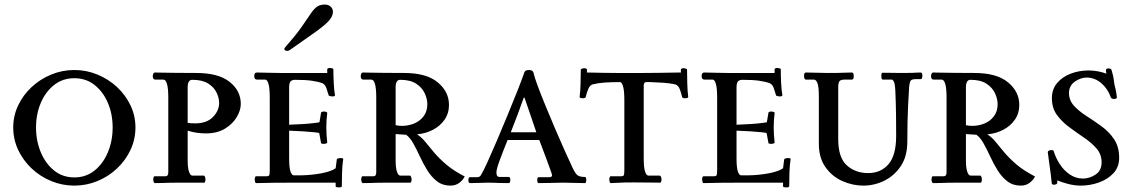

<svg xmlns="http://www.w3.org/2000/svg" viewBox="-20 -801 4965 842"><path d="M306 -494Q359 -494 407.5 -474Q456 -454 493.5 -419Q531 -384 552.5 -338.5Q574 -293 574 -242Q574 -190 552.5 -144Q531 -98 493.5 -62.5Q456 -27 407.5 -7Q359 13 306 13Q253 13 204.5 -7Q156 -27 118.5 -62.5Q81 -98 59.5 -144Q38 -190 38 -242Q38 -293 59.5 -338.5Q81 -384 118.5 -419Q156 -454 204.5 -474Q253 -494 306 -494ZM306 -458Q255 -458 217.5 -428.5Q180 -399 159 -350Q138 -301 138 -242Q138 -183 159 -133Q180 -83 217.5 -53Q255 -23 306 -23Q357 -23 394.5 -53Q432 -83 453 -133Q474 -183 474 -242Q474 -301 453 -350Q432 -399 394.5 -428.5Q357 -458 306 -458Z M803 -97Q803 -64 809 -47.5Q815 -31 823 -31H873Q877 -31 879 -25Q881 -19 881 -14Q881 -9 879.5 -4.5Q878 0 876 0H766Q738 0 721.5 0.5Q705 1 691.5 1.5Q678 2 659 2Q656 2 654 -3.5Q652 -9 652 -13Q652 -18 653.5 -23Q655 -28 657 -28H706Q718 -28 718 -45V-373Q718 -452 696 -452H661Q650 -452 650 -467Q650 -473 652.5 -478Q655 -483 659 -483Q659 -483 685 -482.5Q711 -482 752.5 -481.5Q794 -481 840 -481Q938 -481 987 -442Q1036 -403 1036 -345Q1036 -318 1018.5 -288Q1001 -258 967 -237Q933 -216 883 -216Q865 -216 845 -218.5Q825 -221 803 -228ZM823 -451Q803 -451 803 -418V-262Q811 -261 819 -260.5Q827 -260 836 -260Q887 -260 914 -288Q941 -316 941 -349Q941 -372 929.5 -395.5Q918 -419 892.5 -435Q867 -451 823 -451Z M1248 -254Q1280 -255 1309.5 -257Q1339 -259 1359 -261.5Q1379 -264 1381 -265L1388 -307Q1390 -312 1402 -312Q1405 -312 1410 -310.5Q1415 -309 1415 -305Q1413 -289 1412 -274.5Q1411 -260 1411 -243Q1411 -228 1412 -210.5Q1413 -193 1415 -176Q1415 -173 1409.5 -171.5Q1404 -170 1399 -170Q1395 -170 1391.5 -171Q1388 -172 1388 -174L1380 -217Q1378 -219 1358.5 -221Q1339 -223 1310 -225Q1281 -227 1248 -228V-107Q1248 -65 1254 -48.5Q1260 -32 1268 -32H1300Q1347 -33 1389.5 -41Q1432 -49 1452 -63L1457 -102Q1458 -105 1463.5 -106.5Q1469 -108 1473 -108Q1478 -108 1482 -107Q1486 -106 1485 -102Q1481 -76 1480 -43.5Q1479 -11 1479 16Q1479 19 1474.5 20Q1470 21 1467 21Q1463 21 1457.5 20Q1452 19 1452 16V0H1274Q1213 0 1180 0.5Q1147 1 1131 1.5Q1115 2 1104 2Q1100 2 1098.5 -4Q1097 -10 1097 -14Q1097 -19 1098.5 -23.5Q1100 -28 1103 -28H1148Q1159 -28 1161 -33Q1163 -38 1163 -57V-372Q1163 -414 1157.5 -433Q1152 -452 1143 -452H1107Q1095 -452 1095 -467Q1095 -483 1106 -483Q1125 -483 1152.5 -482Q1180 -481 1208 -481H1415V-497Q1415 -500 1419 -501.5Q1423 -503 1427 -503Q1431 -503 1436.5 -501.5Q1442 -500 1442 -497Q1442 -470 1443.5 -438Q1445 -406 1449 -384Q1450 -381 1446 -379.5Q1442 -378 1438 -378Q1434 -378 1427.5 -379.5Q1421 -381 1421 -384Q1417 -398 1411.5 -414Q1406 -430 1394 -436Q1375 -443 1347 -447Q1319 -451 1272 -451Q1258 -450 1253 -442.5Q1248 -435 1248 -418ZM1250 -581Q1246 -578 1240 -578Q1227 -578 1227 -587Q1227 -590 1231 -594Q1276 -645 1301 -680.5Q1326 -716 1340.5 -738Q1355 -760 1368.5 -770.5Q1382 -781 1405 -781Q1420 -781 1430 -772Q1440 -763 1440 -749Q1440 -731 1424 -712Q1408 -693 1366.5 -663Q1325 -633 1250 -581Z M1715 -97Q1715 -64 1721 -47.5Q1727 -31 1735 -31H1777Q1781 -31 1783 -25Q1785 -19 1785 -14Q1785 -9 1783.5 -4.5Q1782 0 1780 0H1678Q1650 0 1633.5 0.5Q1617 1 1603.5 1.5Q1590 2 1571 2Q1568 2 1566 -3.5Q1564 -9 1564 -13Q1564 -18 1565.5 -23Q1567 -28 1569 -28H1618Q1630 -28 1630 -45V-373Q1630 -452 1608 -452H1573Q1562 -452 1562 -467Q1562 -473 1564.5 -478Q1567 -483 1571 -483Q1571 -483 1597 -482.5Q1623 -482 1664.5 -481.5Q1706 -481 1752 -481Q1850 -481 1899.5 -440Q1949 -399 1949 -341Q1949 -304 1929.5 -276Q1910 -248 1878 -231.5Q1846 -215 1809 -212Q1829 -199 1845.5 -178.5Q1862 -158 1883.5 -132.5Q1905 -107 1936.5 -80Q1968 -53 2018 -27Q2010 -11 1994 1Q1978 13 1955 13Q1921 13 1896.5 -6Q1872 -25 1854 -54Q1836 -83 1821.5 -114.5Q1807 -146 1792.5 -172Q1778 -198 1761 -210L1715 -213ZM1735 -451Q1715 -451 1715 -418V-252Q1729 -249 1743 -249Q1771 -249 1796.5 -259.5Q1822 -270 1838 -291.5Q1854 -313 1854 -344Q1854 -367 1842.5 -392Q1831 -417 1805 -434Q1779 -451 1735 -451Z M2280 -485Q2284 -494 2300 -494Q2315 -494 2319 -484Q2324 -462 2338.5 -423Q2353 -384 2373 -335.5Q2393 -287 2414.5 -236.5Q2436 -186 2456.5 -140.5Q2477 -95 2492 -63Q2504 -38 2514 -31.5Q2524 -25 2545 -25Q2551 -25 2551 -13Q2551 -8 2550 -3Q2549 2 2546 2Q2515 2 2494 1Q2473 0 2450 0Q2431 0 2404 1Q2377 2 2342 2Q2338 2 2337 -2.5Q2336 -7 2336 -11Q2336 -24 2342 -24H2390Q2401 -24 2401 -33Q2401 -36 2393 -58Q2385 -80 2372.5 -114Q2360 -148 2345 -187H2206Q2185 -135 2171 -97Q2157 -59 2157 -45Q2157 -33 2161 -29Q2165 -25 2169 -25H2210Q2218 -25 2218 -13Q2218 -8 2216.5 -3Q2215 2 2212 2Q2187 2 2172.5 1.5Q2158 1 2146.5 0.5Q2135 0 2120 0Q2102 0 2084.5 1Q2067 2 2041 2Q2037 2 2035.5 -2.5Q2034 -7 2034 -11Q2034 -24 2041 -24H2073Q2084 -24 2089 -33Q2099 -49 2117.5 -89.5Q2136 -130 2159 -184Q2182 -238 2205.5 -295Q2229 -352 2249 -402.5Q2269 -453 2280 -485ZM2332 -221Q2318 -262 2304.5 -302Q2291 -342 2280 -373H2277Q2264 -336 2249 -296Q2234 -256 2220 -221Z M2803 -107Q2803 -65 2809 -48Q2815 -31 2823 -31H2873Q2876 -31 2878.5 -26Q2881 -21 2881 -14Q2881 -9 2879.5 -4.5Q2878 0 2875 0Q2857 0 2828 -0.5Q2799 -1 2759 -1Q2711 -1 2691 0.5Q2671 2 2659 2Q2655 2 2653.5 -4Q2652 -10 2652 -14Q2652 -19 2653.5 -23.5Q2655 -28 2658 -28H2703Q2714 -28 2716 -33Q2718 -38 2718 -57V-361Q2718 -401 2713 -420Q2708 -439 2700 -441Q2662 -441 2632.5 -439Q2603 -437 2579 -431Q2566 -427 2559 -409Q2552 -391 2549 -377Q2549 -373 2544.5 -371.5Q2540 -370 2536 -370Q2532 -370 2526.5 -371.5Q2521 -373 2522 -377Q2525 -400 2526 -434.5Q2527 -469 2527 -496Q2527 -498 2533 -500Q2539 -502 2543 -502Q2546 -502 2550 -500.5Q2554 -499 2554 -496V-483Q2562 -483 2583 -482.5Q2604 -482 2631.5 -481.5Q2659 -481 2685 -481H2759Q2771 -481 2800.5 -481Q2830 -481 2864 -481.5Q2898 -482 2925.5 -482.5Q2953 -483 2963 -483H2966V-496Q2966 -499 2970 -500.5Q2974 -502 2977 -502Q2982 -502 2987.5 -500Q2993 -498 2993 -496Q2993 -469 2994 -434.5Q2995 -400 2998 -377Q2999 -373 2994 -371.5Q2989 -370 2984 -370Q2980 -370 2975.5 -371.5Q2971 -373 2971 -377Q2968 -391 2961.5 -409Q2955 -427 2941 -431Q2918 -436 2890.5 -438Q2863 -440 2832 -441H2813Q2803 -440 2803 -425Z M3210 -254Q3242 -255 3271.5 -257Q3301 -259 3321 -261.5Q3341 -264 3343 -265L3350 -307Q3352 -312 3364 -312Q3367 -312 3372 -310.5Q3377 -309 3377 -305Q3375 -289 3374 -274.5Q3373 -260 3373 -243Q3373 -228 3374 -210.5Q3375 -193 3377 -176Q3377 -173 3371.5 -171.5Q3366 -170 3361 -170Q3357 -170 3353.5 -171Q3350 -172 3350 -174L3342 -217Q3340 -219 3320.5 -221Q3301 -223 3272 -225Q3243 -227 3210 -228V-107Q3210 -65 3216 -48.5Q3222 -32 3230 -32H3262Q3309 -33 3351.5 -41Q3394 -49 3414 -63L3419 -102Q3420 -105 3425.5 -106.5Q3431 -108 3435 -108Q3440 -108 3444 -107Q3448 -106 3447 -102Q3443 -76 3442 -43.5Q3441 -11 3441 16Q3441 19 3436.5 20Q3432 21 3429 21Q3425 21 3419.5 20Q3414 19 3414 16V0H3236Q3175 0 3142 0.5Q3109 1 3093 1.5Q3077 2 3066 2Q3062 2 3060.5 -4Q3059 -10 3059 -14Q3059 -19 3060.5 -23.5Q3062 -28 3065 -28H3110Q3121 -28 3123 -33Q3125 -38 3125 -57V-372Q3125 -414 3119.5 -433Q3114 -452 3105 -452H3069Q3057 -452 3057 -467Q3057 -483 3068 -483Q3087 -483 3114.5 -482Q3142 -481 3170 -481H3377V-497Q3377 -500 3381 -501.5Q3385 -503 3389 -503Q3393 -503 3398.5 -501.5Q3404 -500 3404 -497Q3404 -470 3405.5 -438Q3407 -406 3411 -384Q3412 -381 3408 -379.5Q3404 -378 3400 -378Q3396 -378 3389.5 -379.5Q3383 -381 3383 -384Q3379 -398 3373.5 -414Q3368 -430 3356 -436Q3337 -443 3309 -447Q3281 -451 3234 -451Q3220 -450 3215 -442.5Q3210 -435 3210 -418Z M3967 -421Q3966 -405 3962.5 -340Q3959 -275 3959 -180Q3959 -116 3931 -73.5Q3903 -31 3859 -9Q3815 13 3766 13Q3719 13 3674 -7Q3629 -27 3600 -68Q3571 -109 3571 -170V-378Q3571 -420 3565 -436Q3559 -452 3549 -452H3514Q3510 -452 3508 -457Q3506 -462 3506 -468Q3506 -483 3514 -483Q3537 -483 3563 -482Q3589 -481 3611 -481Q3657 -481 3678 -482Q3699 -483 3716 -483Q3724 -483 3724 -466Q3724 -452 3716 -452H3685Q3667 -452 3661.5 -445Q3656 -438 3656 -419V-190Q3656 -110 3693.5 -76Q3731 -42 3787 -42Q3843 -42 3876.5 -81Q3910 -120 3910 -205Q3910 -261 3909.5 -292.5Q3909 -324 3908.5 -344.5Q3908 -365 3907 -387Q3906 -429 3901 -440.5Q3896 -452 3891 -452H3851Q3845 -452 3845 -469Q3845 -474 3846 -478Q3847 -482 3851 -482Q3873 -482 3893.5 -481.5Q3914 -481 3936 -481Q3967 -481 3980 -481.5Q3993 -482 4000 -482.5Q4007 -483 4018 -483Q4022 -483 4023.5 -479Q4025 -475 4025 -470Q4025 -454 4018 -454H3997Q3978 -454 3973.5 -447Q3969 -440 3967 -421Z M4216 -97Q4216 -64 4222 -47.5Q4228 -31 4236 -31H4278Q4282 -31 4284 -25Q4286 -19 4286 -14Q4286 -9 4284.5 -4.5Q4283 0 4281 0H4179Q4151 0 4134.5 0.5Q4118 1 4104.5 1.5Q4091 2 4072 2Q4069 2 4067 -3.5Q4065 -9 4065 -13Q4065 -18 4066.5 -23Q4068 -28 4070 -28H4119Q4131 -28 4131 -45V-373Q4131 -452 4109 -452H4074Q4063 -452 4063 -467Q4063 -473 4065.5 -478Q4068 -483 4072 -483Q4072 -483 4098 -482.5Q4124 -482 4165.5 -481.5Q4207 -481 4253 -481Q4351 -481 4400.5 -440Q4450 -399 4450 -341Q4450 -304 4430.5 -276Q4411 -248 4379 -231.5Q4347 -215 4310 -212Q4330 -199 4346.5 -178.5Q4363 -158 4384.5 -132.5Q4406 -107 4437.5 -80Q4469 -53 4519 -27Q4511 -11 4495 1Q4479 13 4456 13Q4422 13 4397.5 -6Q4373 -25 4355 -54Q4337 -83 4322.5 -114.5Q4308 -146 4293.5 -172Q4279 -198 4262 -210L4216 -213ZM4236 -451Q4216 -451 4216 -418V-252Q4230 -249 4244 -249Q4272 -249 4297.5 -259.5Q4323 -270 4339 -291.5Q4355 -313 4355 -344Q4355 -367 4343.5 -392Q4332 -417 4306 -434Q4280 -451 4236 -451Z M4832 -478Q4831 -483 4830.5 -486.5Q4830 -490 4830 -492Q4830 -501 4840 -501Q4848 -501 4851.5 -498.5Q4855 -496 4857 -485Q4862 -469 4863.5 -456.5Q4865 -444 4867 -432Q4870 -419 4872.5 -408.5Q4875 -398 4878 -375Q4878 -367 4865 -367Q4861 -367 4857 -368.5Q4853 -370 4851 -375Q4838 -412 4810 -436Q4782 -460 4747 -461Q4719 -461 4693.5 -443Q4668 -425 4668 -393Q4668 -361 4690 -337Q4712 -313 4745 -292Q4778 -271 4811 -247Q4844 -223 4866 -190Q4888 -157 4888 -109Q4888 -68 4862.5 -41Q4837 -14 4798.5 -0.5Q4760 13 4720 13Q4692 13 4663.5 5.5Q4635 -2 4617 -10Q4617 1 4615.5 4Q4614 7 4605 9H4601Q4593 9 4592 1Q4589 -34 4584.5 -62.5Q4580 -91 4575 -133Q4575 -138 4580 -140.5Q4585 -143 4591 -143Q4600 -143 4601 -138Q4610 -108 4628 -80.5Q4646 -53 4672 -35.5Q4698 -18 4729 -18Q4758 -18 4784.5 -35.5Q4811 -53 4811 -89Q4811 -124 4789 -149.5Q4767 -175 4734.5 -197Q4702 -219 4669.5 -243Q4637 -267 4615 -297Q4593 -327 4593 -370Q4593 -410 4616 -437Q4639 -464 4675.5 -478Q4712 -492 4753 -492Q4778 -492 4798.5 -487.5Q4819 -483 4832 -478Z"/></svg>

Font: Sedan SC
Style: Regular
Weight: 400
Designer: Sebastian Salazar
Foundry: Sebastian Salazar
Version: Version 1.100; ttfautohint (v1.8.4.7-5d5b)